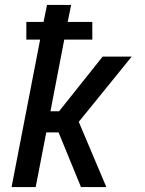

<svg xmlns="http://www.w3.org/2000/svg" viewBox="-20 -760 590 780"><path d="M412 0H309L218 -222H168L125 0H27L143 -599H87V-671H157L171 -740H269L255 -671H355V-599H241L185 -308H220L397 -530H515L300 -265Z"/></svg>

Font: Lode Dark Term
Style: Bold Italic
Weight: 700
Italic angle: -11°
Monospace: yes
Designer: Belleve Invis
Foundry: Belleve Invis
Version: Version 29.2.0